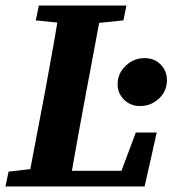

<svg xmlns="http://www.w3.org/2000/svg" viewBox="-22 -677 626 697"><path d="M108 -603 119 -657H437L426 -603L338 -594L285 -311Q273 -247 261.5 -183.5Q250 -120 239 -57H419L471 -196H547L503 0H-2L9 -54L88 -63L142 -347Q153 -409 164.5 -471Q176 -533 186 -595ZM487 -292Q451 -292 428 -315.5Q405 -339 405 -370Q405 -411 434.5 -438.5Q464 -466 503 -466Q539 -466 561.5 -442.5Q584 -419 584 -386Q584 -346 555 -319Q526 -292 487 -292Z"/></svg>

Font: Source Serif Pro
Style: Bold Italic
Weight: 700
Italic angle: -12°
Designer: Frank Grießhammer
Foundry: Adobe Systems Incorporated
Version: Version 3.001;hotconv 1.0.111;makeotfexe 2.5.65597